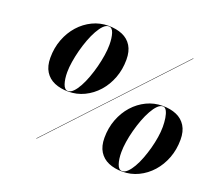

<svg xmlns="http://www.w3.org/2000/svg" viewBox="-127 -933 1254 1117"><g transform="rotate(20 500.0 -375.0)"><path d="M193 0 892 -750H895L196 0ZM275 -320Q225.5 -320 188.5 -336Q151.5 -352 130.8 -385.2Q110 -418.5 110 -470Q110 -531 130 -583.8Q150 -636.5 185.2 -676Q220.5 -715.5 266.8 -737.8Q313 -760 365 -760Q414.5 -760 451.8 -744Q489 -728 509.5 -694.8Q530 -661.5 530 -610Q530 -549 510 -496.2Q490 -443.5 454.8 -404Q419.5 -364.5 373.2 -342.2Q327 -320 275 -320ZM272 -322.5Q288.5 -322.5 304.8 -339Q321 -355.5 336.2 -383.2Q351.5 -411 364.2 -445.8Q377 -480.5 386.8 -518.2Q396.5 -556 402 -591.8Q407.5 -627.5 407.5 -657Q407.5 -699.5 398.2 -728.5Q389 -757.5 368 -757.5Q351.5 -757.5 335.2 -741.2Q319 -725 303.5 -697.2Q288 -669.5 275 -634.8Q262 -600 252.2 -562.8Q242.5 -525.5 236.8 -489.8Q231 -454 231 -424.5Q231 -382 241 -352.2Q251 -322.5 272 -322.5ZM730 10Q680.5 10 643.5 -6Q606.5 -22 585.8 -55.2Q565 -88.5 565 -140Q565 -201 585 -253.8Q605 -306.5 640.2 -346Q675.5 -385.5 721.8 -407.8Q768 -430 820 -430Q869.5 -430 906.5 -414Q943.5 -398 964.2 -364.8Q985 -331.5 985 -280Q985 -219 965 -166.2Q945 -113.5 909.8 -74Q874.5 -34.5 828.2 -12.2Q782 10 730 10ZM727 7.5Q743.5 7.5 759.8 -8Q776 -23.5 791.2 -49.8Q806.5 -76 819.2 -109.5Q832 -143 841.8 -179Q851.5 -215 857 -250Q862.5 -285 862.5 -314.5Q862.5 -343 858.5 -368.8Q854.5 -394.5 845.8 -411Q837 -427.5 823 -427.5Q806.5 -427.5 790.2 -411.2Q774 -395 758.5 -367.2Q743 -339.5 730 -305Q717 -270.5 707 -233Q697 -195.5 691.5 -159.8Q686 -124 686 -94.5Q686 -52 696 -22.2Q706 7.5 727 7.5Z"/></g></svg>

Font: Bodoni Moda 72pt SemiBold
Style: Italic
Weight: 600
Italic angle: -13°
Designer: Owen Earl
Foundry: indestructible type
Version: Version 2.004